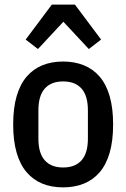

<svg xmlns="http://www.w3.org/2000/svg" viewBox="-20 -798 546 830"><path d="M253 12Q203 12 163.5 -4Q124 -20 95.5 -53Q67 -86 52 -137.5Q37 -189 37 -260Q37 -331 52 -382.5Q67 -434 95.5 -467Q124 -500 163.5 -516Q203 -532 253 -532Q302 -532 342 -516Q382 -500 410.5 -467Q439 -434 454 -382.5Q469 -331 469 -260Q469 -189 454 -137.5Q439 -86 410.5 -53Q382 -20 342 -4Q302 12 253 12ZM253 -74Q305 -74 332.5 -105Q360 -136 360 -199V-321Q360 -384 332.5 -415Q305 -446 253 -446Q201 -446 173.5 -415Q146 -384 146 -321V-199Q146 -136 173.5 -105Q201 -74 253 -74ZM304 -778 417 -627 364 -586 254 -704 144 -586 91 -627 204 -778Z"/></svg>

Font: IBM Plex Sans Cond Medm
Style: Regular
Weight: 500
Width: 3
Designer: Mike Abbink, Paul van der Laan, Pieter van Rosmalen
Foundry: Bold Monday
Version: Version 1.3